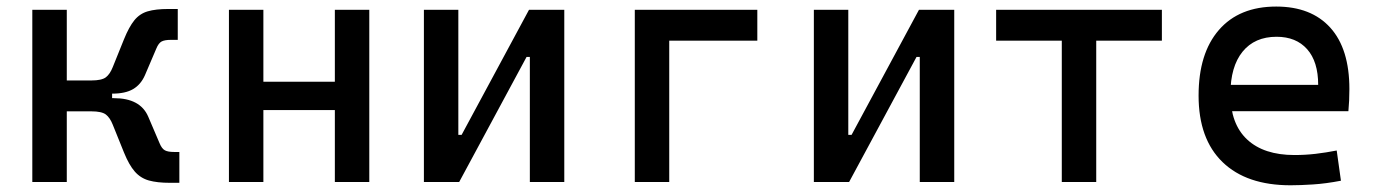

<svg xmlns="http://www.w3.org/2000/svg" viewBox="-20 -547 4142 577"><path d="M261.7 -265.6 254.4 -305.2Q285.6 -305.2 298.1 -314.7Q310.5 -324.2 318.8 -345.2L352.5 -428.7Q367.7 -466.3 383.8 -486.1Q399.9 -505.9 423.8 -512.9Q447.8 -520 485.8 -520H514.2V-427.2H493.2Q475.1 -427.2 465.8 -422.4Q456.5 -417.5 449.7 -400.9L415.5 -320.8Q403.3 -293 380.1 -279.3Q356.9 -265.6 317.4 -265.6ZM77.1 0V-517.6H180.7V0ZM173.3 -212.4V-305.2H316.9V-212.4ZM490.7 2.4Q452.6 2.4 427.5 -4.6Q402.3 -11.7 385 -31.5Q367.7 -51.3 352.5 -88.9L318.8 -172.4Q310.5 -193.4 298.1 -202.9Q285.6 -212.4 254.4 -212.4L261.7 -252H322.3Q401.4 -252 425.3 -196.8L459.5 -116.7Q466.3 -100.1 475.6 -95.2Q484.9 -90.3 502.9 -90.3H519V2.4Z M986.3 0V-517.6H1089.8V0ZM668 0V-517.6H771.5V0ZM698.2 -216.3V-301.3H1074.7V-216.3Z M1322.3 0V-141.6H1367.2L1569.8 -517.6H1604V-376H1562.5L1359.9 0ZM1253.9 0V-517.6H1357.4V0ZM1572.3 0V-517.6H1675.8V0Z M1887.7 0V-517.6H1991.2V0ZM1918 -424.8V-517.6H2255.9V-424.8Z M2494.1 0V-141.6H2539.1L2741.7 -517.6H2775.9V-376H2734.4L2531.7 0ZM2425.8 0V-517.6H2529.3V0ZM2744.1 0V-517.6H2847.7V0Z M3170.9 0V-517.6H3274.4V0ZM2973.6 -424.8V-517.6H3471.7V-424.8Z M3858.4 9.8Q3726.1 9.8 3654.1 -59.8Q3582 -129.4 3582 -259.8Q3582 -386.7 3643.1 -457Q3704.1 -527.3 3815.4 -527.3Q3920.4 -527.3 3977.8 -463.9Q4035.2 -400.4 4035.2 -279.3Q4035.2 -243.7 4032.2 -212.9H3668.9V-292H3941.4Q3941.4 -361.8 3908.2 -399.2Q3875 -436.5 3816.4 -436.5Q3750.5 -436.5 3714.1 -391.6Q3677.7 -346.7 3677.7 -264.6Q3677.7 -174.8 3727.8 -127.9Q3777.8 -81.1 3870.1 -81.1Q3902.3 -81.1 3933.6 -84.7Q3964.8 -88.4 3997.1 -94.7L4009.8 -3.9Q3963.9 4.9 3925.8 7.3Q3887.7 9.8 3858.4 9.8Z"/></svg>

Font: Cascadia Mono PL
Style: Regular
Weight: 400
Monospace: yes
Designer: Aaron Bell
Foundry: Saja Typeworks
Version: Version 2102.003